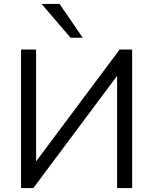

<svg xmlns="http://www.w3.org/2000/svg" viewBox="-20 -957 780 977"><path d="M87.1 0V-705H163.7V-106.4H141.7L588.8 -705H652.4V0H575.9V-599.1H596.8L149.7 0ZM339 -765 191.7 -936.9H283L401 -765Z"/></svg>

Font: Nunito Sans 12pt ExtraLight
Style: Regular
Weight: 200
Designer: Vernon Adams
Foundry: Vernon Adams
Version: Version 3.101;gftools[0.9.27]